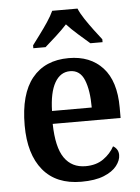

<svg xmlns="http://www.w3.org/2000/svg" viewBox="-54 -809 629 862"><g transform="rotate(-5 260.0 -378.0)"><path d="M278 10Q165 10 105.5 -62Q46 -134 46 -264Q46 -405 104 -476.5Q162 -548 269 -548Q366 -548 422 -487Q478 -426 478 -307V-260H172Q174 -154 207.5 -106Q241 -58 303 -58Q351 -58 383.5 -81Q416 -104 433 -136Q443 -131 450 -120.5Q457 -110 457 -95Q457 -71 438 -46.5Q419 -22 379.5 -6Q340 10 278 10ZM353 -318Q353 -396 334 -442.5Q315 -489 270 -489Q226 -489 201 -445Q176 -401 174 -318ZM115 -619Q129 -638 148.5 -664Q168 -690 186 -717Q204 -744 214 -766H328Q337 -744 355 -717Q373 -690 392.5 -664Q412 -638 427 -619V-606H372Q350 -625 320.5 -651Q291 -677 270 -700Q249 -677 220.5 -651Q192 -625 170 -606H115Z"/></g></svg>

Font: Noto Serif SemiCondensed SemiBold
Style: Regular
Weight: 600
Width: 4
Designer: Monotype Design Team
Foundry: Monotype Imaging Inc.
Version: Version 2.013; ttfautohint (v1.8.4.7-5d5b)